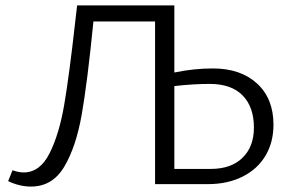

<svg xmlns="http://www.w3.org/2000/svg" viewBox="-20 -678 1077 707"><path d="M987 -219Q987 -154 957.5 -104.5Q928 -55 873 -27.5Q818 0 745 0H551V-599H324Q302 -376 281 -256.5Q260 -137 216.5 -64Q173 9 94 9Q52 9 10 -11L26 -51Q49 -43 67 -43Q127 -43 162.5 -113.5Q198 -184 216.5 -292.5Q235 -401 257 -598L264 -658H622V-411Q694 -426 764 -426Q866 -426 926.5 -370.5Q987 -315 987 -219ZM915 -208Q915 -284 873.5 -326.5Q832 -369 752 -369Q691 -369 622 -361V-56H756Q831 -56 873 -97Q915 -138 915 -208Z"/></svg>

Font: Ysabeau
Style: Regular
Weight: 400
Designer: Christian Thalmann (Catharsis Fonts)
Version: Version 0.003